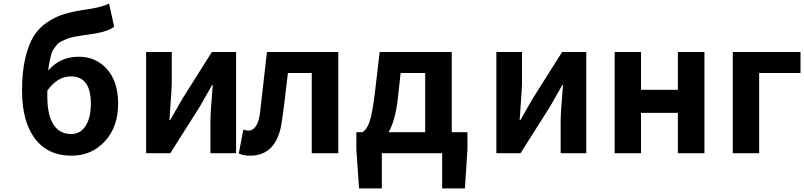

<svg xmlns="http://www.w3.org/2000/svg" viewBox="-20 -848 4452 1063"><path d="M242 -346V-313Q242 -211 276 -158.5Q310 -106 374 -106Q425 -106 454 -151Q483 -196 483 -274Q483 -425 373 -425Q297 -425 242 -346ZM584 -828 612 -700Q577 -672 485 -659Q450 -654 433 -651.5Q416 -649 390.5 -644Q365 -639 353 -634Q341 -629 323.5 -621Q306 -613 298 -603.5Q290 -594 279.5 -580Q269 -566 264 -548Q259 -530 254.5 -508Q250 -486 247 -457Q312 -534 416 -534Q511 -534 572.5 -465Q634 -396 634 -274Q634 -145 560.5 -65.5Q487 14 376 14Q245 14 173.5 -80.5Q102 -175 102 -347Q102 -449 119.5 -524Q137 -599 165.5 -646Q194 -693 241 -724.5Q288 -756 337 -770.5Q386 -785 455 -795Q536 -806 584 -828Z M789 0V-560H931V-383Q931 -362 918 -183H922Q986 -294 989 -300L1153 -560H1287V0H1145V-176Q1145 -225 1158 -377H1154Q1104 -290 1087 -259L923 0Z M1364 14Q1330 14 1302 2L1327 -130Q1347 -125 1354 -125Q1406 -125 1419 -219Q1420 -231 1458 -560H1853V0H1706V-444H1574Q1553 -260 1541 -179Q1515 14 1364 14Z M2132 -116H2334V-444H2198L2182 -298Q2169 -184 2132 -116ZM2481 -116H2568V-20L2554 195H2428V0H2094V195H1968L1953 -20V-116H1986Q2010 -129 2025.5 -172.5Q2041 -216 2055 -330L2082 -560H2481Z M2728 0V-560H2870V-383Q2870 -362 2857 -183H2861Q2925 -294 2928 -300L3092 -560H3226V0H3084V-176Q3084 -225 3097 -377H3093Q3043 -290 3026 -259L2862 0Z M3383 0V-560H3529V-351H3733V-560H3880V0H3733V-223H3529V0Z M4037 0V-560H4412V-444H4183V0Z"/></svg>

Font: NotoSansHansBold
Style: Bold
Weight: 700
Designer: Ryoko NISHIZUKA  (kana & ideographs); Paul D. Hunt (Latin, Greek & Cyrillic); Wenlong ZHANG  (bopomofo); Sandoll Communi
Foundry: Adobe Systems Incorporated
Version: Version 1.00;December 8, 2021;FontCreator 13.0.0.2675 64-bit